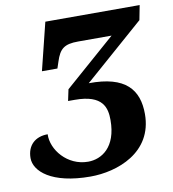

<svg xmlns="http://www.w3.org/2000/svg" viewBox="-81 -785 781 868"><g transform="rotate(-10 309.0 -351.5)"><path d="M265 11C387 11 556 -47 556 -225C556 -336 500 -408 330 -406L605 -647L618 -714H185L131 -496H202L212 -526C230 -582 251 -600 316 -600H469L235 -395L224 -343H255C385 -343 398 -280 398 -225C398 -100 328 -57 266 -57C171 -57 104 -140 107 -211C50 -211 12 -177 12 -118C12 -58 86 11 265 11Z"/></g></svg>

Font: Noto Serif SemiCondensed Extra
Style: Italic
Weight: 800
Width: 4
Italic angle: -12°
Designer: Monotype Design Team
Foundry: Monotype Imaging Inc.
Version: Version 1.901